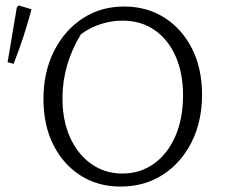

<svg xmlns="http://www.w3.org/2000/svg" viewBox="-20 -679 831 707"><path d="M424 8Q341 8 277 -32.5Q213 -73 176.5 -145.5Q140 -218 140 -315Q140 -413 178.5 -490Q217 -567 284 -611Q351 -655 437 -655Q521 -655 585.5 -614Q650 -573 687 -500Q724 -427 724 -331Q724 -232 685.5 -155.5Q647 -79 579.5 -35.5Q512 8 424 8ZM431 -40Q496 -40 546.5 -76Q597 -112 625.5 -177Q654 -242 654 -328Q654 -410 626.5 -472Q599 -534 549 -568.5Q499 -603 431 -603Q391 -603 351.5 -590.5Q312 -578 278 -553Q210 -441 210 -317Q210 -235 238 -173Q266 -111 316 -75.5Q366 -40 431 -40ZM30 -444 8 -450 42 -652 49 -659 96 -645Q69 -542 30 -444Z"/></svg>

Font: Piazzolla Light
Style: Regular
Weight: 300
Designer: Juan Pablo del Peral
Foundry: Huerta Tipografica
Version: Version 1.330